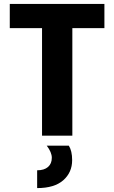

<svg xmlns="http://www.w3.org/2000/svg" viewBox="-20 -694 584 982"><path d="M514 -550H350V0H195V-550H30V-674H514ZM349 125Q349 188 303.5 228Q258 268 170 268V177Q206 177 225.5 160Q245 143 245 113Q245 85 219 51H332Q349 78 349 125Z"/></svg>

Font: Hind Guntur
Style: Bold
Weight: 700
Designer: Manushi Parikh, Hitesh Malaviya
Foundry: Indian Type Foundry
Version: Version 1.002;PS 1.0;hotconv 1.0.86;makeotf.lib2.5.63406; tt